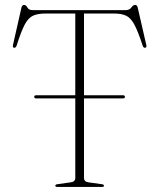

<svg xmlns="http://www.w3.org/2000/svg" viewBox="-20 -740 630 760"><path d="M115.5 -356.5Q115.5 -363 123 -363H278V-686.5H160Q129.5 -686.5 110.5 -677.8Q91.5 -669 77.2 -641.5Q63 -614 45.5 -558.5Q42 -550 35.5 -551Q29 -552 31.5 -562.5L65 -710.5Q68 -720.5 75 -720.5Q83 -720.5 88.5 -710.2Q94 -700 108.5 -700H477.5Q492.5 -700 499.8 -710.2Q507 -720.5 515.5 -720.5Q522.5 -720.5 525 -710.5L559 -562.5Q561.5 -552 555 -551Q548 -550 545 -558.5Q526.5 -615.5 511.8 -642.8Q497 -670 478.5 -678.2Q460 -686.5 430.5 -686.5H312.5V-363H466.5Q474.5 -363 474.5 -356.5Q474.5 -350.5 466.5 -350.5H312.5V-35.5Q312.5 -20 332 -18L382 -11Q391.5 -10 391.5 -5Q391.5 0 383 0H207Q199 0 199 -5Q199 -10 208 -11L258 -18Q278 -20 278 -35.5V-350.5H123Q115.5 -350.5 115.5 -356.5Z"/></svg>

Font: Fraunces 72pt S000 Thin
Style: Regular
Weight: 100
Version: Version 1.000; ttfautohint (v1.8.3)